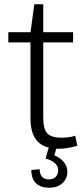

<svg xmlns="http://www.w3.org/2000/svg" viewBox="-20 -691 396 901"><path d="M258 7Q188 7 155.5 -28Q123 -63 123 -137V-538L141 -671H183V-139Q183 -86 201.5 -65.5Q220 -45 269 -45Q285 -45 301.5 -47Q318 -49 333 -54L343 -7Q330 -3 316 0Q302 3 287 5Q272 7 258 7ZM19 -540H323V-492H19ZM212 190Q171 190 149 169Q127 148 127 107L166 103Q166 126 177.5 138.5Q189 151 209 151Q230 151 241.5 139Q253 127 253 107Q253 89 238 75Q223 61 194 53L209 0H246L235 38Q263 49 279.5 69.5Q296 90 296 114Q296 148 272.5 169Q249 190 212 190Z"/></svg>

Font: Pathway Extreme 28pt ExtraLight
Style: Regular
Weight: 250
Designer: Eduardo Rodriguez Tunni
Foundry: Eduardo Rodriguez Tunni
Version: Version 1.001;gftools[0.9.26]